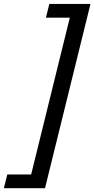

<svg xmlns="http://www.w3.org/2000/svg" viewBox="-23 -786 492 1002"><path d="M-2.9 196.3 15.1 124.5H139.6L341.3 -693.8H216.8L234.4 -765.6H449.2L211.9 196.3Z"/></svg>

Font: Andika New Basic
Style: Italic
Weight: 400
Italic angle: -14°
Designer: Victor Gaultney, Annie Olsen, Julie Remington, Don Collingsworth, Eric Hays
Foundry: SIL International
Version: Version 5.500